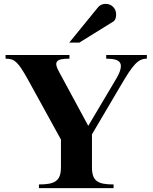

<svg xmlns="http://www.w3.org/2000/svg" viewBox="-20 -972 791 992"><path d="M580.1 -897.9Q580.1 -909.2 575.9 -919.2Q571.8 -929.2 564.5 -936.5Q557.1 -943.8 547.1 -948Q537.1 -952.1 525.9 -952.1Q514.6 -952.1 504.4 -947.8Q494.1 -943.4 487.8 -936L337.9 -752H390.1L564 -859.9Q573.2 -865.2 576.7 -876Q580.1 -886.7 580.1 -897.9ZM738.8 -668.9V-688H528.8V-668.9Q557.1 -668.9 575.4 -664.1Q593.8 -659.2 600.6 -647Q607.4 -634.8 602.3 -613.8Q597.2 -592.8 578.1 -561L436 -321.8L286.1 -599.1Q274.9 -618.7 271.7 -632.1Q268.6 -645.5 274.4 -653.8Q280.3 -662.1 295.9 -665.5Q311.5 -668.9 338.9 -668.9V-688H8.8V-668.9Q25.4 -668.9 38.3 -665.3Q51.3 -661.6 63.7 -650.4Q76.2 -639.2 89.8 -618.7Q103.5 -598.1 122.1 -564.9L294.9 -251V-107.9Q294.9 -81.5 288.8 -64.2Q282.7 -46.9 269 -36.9Q255.4 -26.9 233.9 -22.9Q212.4 -19 181.2 -19V0H566.9V-19Q535.6 -19 514.4 -22.9Q493.2 -26.9 480 -36.9Q466.8 -46.9 460.9 -64.2Q455.1 -81.5 455.1 -107.9V-277.8L603 -528.8Q627 -569.8 644.8 -596.9Q662.6 -624 677.7 -639.9Q692.9 -655.8 707.3 -662.4Q721.7 -668.9 738.8 -668.9Z"/></svg>

Font: Galatia SIL
Style: Bold
Weight: 700
Designer: Development by SIL's NRSI team
Version: Version 2.1